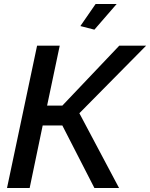

<svg xmlns="http://www.w3.org/2000/svg" viewBox="-20 -938 749 958"><path d="M451 -790 562 -918H457L381 -808ZM15 0H128L193 -312H291L451 0H574L376 -373L709 -710H575L291 -411H215L278 -710H165Z"/></svg>

Font: FIGSv2-sans-serif SmBold Italic
Style: Regular
Weight: 600
Italic angle: -12°
Designer: Matt McInerney, Pablo Impallari, Rodrigo Fuenzalida
Foundry: Matt McInerney, Pablo Impallari, Rodrigo Fuenzalida
Version: Version 4.020;hotconv 1.0.109;makeotfexe 2.5.65596